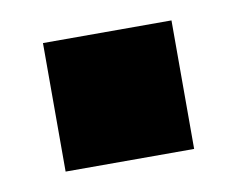

<svg xmlns="http://www.w3.org/2000/svg" viewBox="-38 -236 346 281"><g transform="rotate(-10 135.5 -95.5)"><path d="M231 -191V0H40V-191Z"/></g></svg>

Font: Pathway Extreme Condensed Black
Style: Regular
Weight: 900
Width: 3
Version: Version 1.001;gftools[0.9.26]